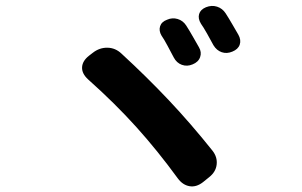

<svg xmlns="http://www.w3.org/2000/svg" viewBox="-20 -742 1040 662"><path d="M556 -674Q574 -682 592.5 -676.5Q611 -671 622 -654Q633 -637 646 -614Q659 -591 666 -579Q676 -562 670 -545Q664 -528 644 -520Q625 -512 607 -518.5Q589 -525 579 -544Q570 -561 557.5 -584.5Q545 -608 537 -619Q527 -636 532 -651.5Q537 -667 556 -674ZM690 -717Q710 -725 728.5 -719Q747 -713 758 -696Q769 -679 782 -656.5Q795 -634 802 -622Q812 -604 806.5 -588Q801 -572 781 -564Q762 -556 744.5 -562Q727 -568 716 -586Q707 -603 694 -626Q681 -649 673 -660Q662 -678 666.5 -693.5Q671 -709 690 -717ZM300 -560Q323 -578 350.5 -577.5Q378 -577 399 -557Q486 -477 562 -396.5Q638 -316 713 -222Q730 -200 727 -174.5Q724 -149 701 -131L680 -114Q657 -96 633.5 -100Q610 -104 593 -127Q523 -223 450 -304Q377 -385 284 -468Q262 -488 263 -510Q264 -532 287 -550Z"/></svg>

Font: Chiron GoRound TC
Style: Bold
Weight: 700
Designer: Ryoko NISHIZUKA 西塚涼子 (kana, bopomofo & ideographs); Paul D. Hunt (Latin, Greek & Cyrillic); Sandoll Communications 산돌커뮤니
Foundry: Adobe
Version: Version 1.000;hotconv 1.1.1;makeotfexe 2.6.0